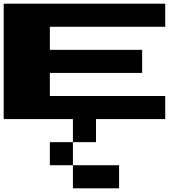

<svg xmlns="http://www.w3.org/2000/svg" viewBox="-20 -1020 1040 1040"><path d="M0 -687.5V-1000H437.5H875V-937.5V-875H562.5H250V-812.5V-750H500H750V-687.5V-625H500H250V-562.5V-500H562.5H875V-437.5V-375H687.5H500V-312.5V-250H437.5H375V-187.5V-125H500H625V-62.5V0H500H375V-62.5V-125H312.5H250V-187.5V-250H312.5H375V-312.5V-375H187.5H0Z"/></svg>

Font: Press Start 2P
Style: Regular
Weight: 500
Monospace: yes
Version: Version 2.14